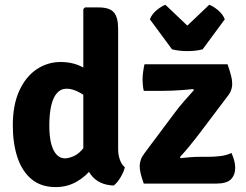

<svg xmlns="http://www.w3.org/2000/svg" viewBox="-20 -767 1026 802"><path d="M473.5 -144Q473.5 -119.5 481 -99Q488.5 -78.5 501.5 -68.5Q497 -48.5 483.2 -25.8Q469.5 -3 455 8Q391.5 5.5 359.8 -37Q328 -79.5 328 -140V-729L335 -736H392.5Q437 -736 455.2 -715.8Q473.5 -695.5 473.5 -645.5ZM33.5 -243Q33.5 -329.5 60.8 -388.5Q88 -447.5 133.5 -477.8Q179 -508 233 -508Q284.5 -508 324.5 -486.8Q364.5 -465.5 398 -444.5L375 -338Q346 -361.5 315.2 -379Q284.5 -396.5 258.5 -396.5Q234 -396.5 217.8 -378Q201.5 -359.5 193.8 -325Q186 -290.5 186 -242.5Q186 -194.5 194.5 -164.2Q203 -134 217.8 -119.8Q232.5 -105.5 250.5 -105.5Q267.5 -105.5 289.5 -115.5Q311.5 -125.5 332.2 -153Q353 -180.5 366.5 -232.5L399.5 -145.5Q394.5 -106 368.2 -69.2Q342 -32.5 301.8 -9Q261.5 14.5 212.5 14.5Q152 14.5 112.2 -18.2Q72.5 -51 53 -109.2Q33.5 -167.5 33.5 -243ZM709.5 -295.5Q727 -319.5 750 -345.5Q773 -371.5 790 -390.5L787 -395Q769 -393 746.8 -391.2Q724.5 -389.5 702.2 -388.5Q680 -387.5 661.5 -387.5H580.5Q578 -398.5 576.8 -410.5Q575.5 -422.5 575.5 -433.5Q575.5 -450 577.8 -466.5Q580 -483 583.5 -498.5H930.5Q940 -471 945 -451.8Q950 -432.5 950 -416.5Q950 -406 946.5 -393.8Q943 -381.5 935.5 -371.5L807.5 -202Q790.5 -180 770.5 -155.5Q750.5 -131 731.5 -111L734.5 -106.5Q756.5 -109 776.8 -110.5Q797 -112 815.5 -112H852Q876.5 -112 901.8 -115.2Q927 -118.5 947 -128Q962.5 -93 962.5 -66.5Q962.5 -36.5 944.8 -18.2Q927 0 881.5 0H580.5Q571 -27 567.2 -43.8Q563.5 -60.5 563.5 -73.5Q563.5 -86 568.2 -99.8Q573 -113.5 585 -129ZM698.5 -561 606 -686.5Q615 -709 635.5 -725.5Q656 -742 671 -747L762.5 -660L854 -747Q869 -742 889.5 -725.5Q910 -709 919 -686.5L826.5 -561Q798 -553.5 762.5 -553.5Q727.5 -553.5 698.5 -561Z"/></svg>

Font: Signika Negative
Style: Bold
Weight: 700
Designer: Anna Giedry
Foundry: Anna Giedry
Version: Version 2.001